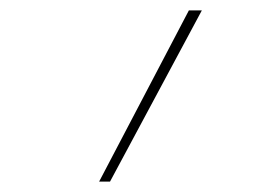

<svg xmlns="http://www.w3.org/2000/svg" viewBox="-20 -792 490 370"><path d="M171 -442 344 -772H369L192 -442Z"/></svg>

Font: Iosevka Etoile Thin Oblique
Style: Regular
Weight: 100
Italic angle: -9°
Designer: Belleve Invis
Foundry: Belleve Invis
Version: Version 15.5.2; ttfautohint (v1.8.4)